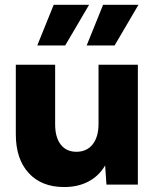

<svg xmlns="http://www.w3.org/2000/svg" viewBox="-20 -752 636 782"><path d="M541.5 0H413.6L408.2 -78.1Q382.8 -35.2 340.3 -12.7Q297.9 9.8 241.2 9.8Q148.9 9.8 96.7 -47.4Q44.4 -104.5 44.4 -205.1V-488.3H204.6V-245.6Q204.6 -192.4 227.5 -163.1Q250.5 -133.8 291 -133.8Q333.5 -133.8 357.4 -164.1Q381.3 -194.3 381.3 -247.6V-488.3H541.5ZM245.6 -566.9H131.8L198.7 -732.4H342.8ZM446.8 -566.9H333L399.9 -732.4H543.9Z"/></svg>

Font: Kumbh Sans ExtraBold
Style: Regular
Weight: 800
Version: Version 1.005